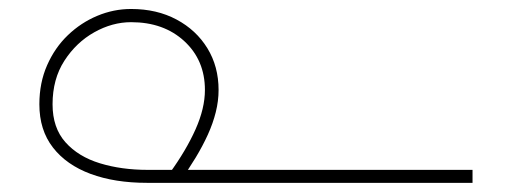

<svg xmlns="http://www.w3.org/2000/svg" viewBox="-20 -399 1117 419"><path d="M457 -202.6Q457 -253.9 432.6 -293.7Q408.2 -333.5 365.2 -356.4Q322.3 -379.4 266.1 -379.4Q228 -379.4 192.4 -364.5Q156.7 -349.6 128.2 -322.3Q99.6 -294.9 82.8 -256.6Q65.9 -218.3 65.9 -171.4Q65.9 -115.2 95.5 -77.1Q125 -39.1 177.7 -19.5Q230.5 0 300.3 0H1011.2V-28.3H302.2Q245.1 -28.3 198 -42.7Q150.9 -57.1 122.8 -88.6Q94.7 -120.1 94.7 -171.4Q94.7 -226.6 120.6 -266.6Q146.5 -306.6 185.8 -328.6Q225.1 -350.6 266.1 -350.6Q337.4 -350.6 382.3 -309.1Q427.2 -267.6 427.2 -202.6Q427.2 -162.6 406.7 -116.7Q386.2 -70.8 350.1 -21L373.5 -4.4Q392.1 -30.3 407.2 -55.4Q422.4 -80.6 433.6 -105.2Q444.8 -129.9 450.9 -154.3Q457 -178.7 457 -202.6Z"/></svg>

Font: Estedad-FD VF
Style: Regular
Weight: 100
Designer: Amin Abedi
Version: Version 7.3